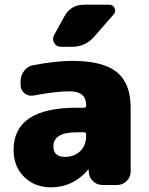

<svg xmlns="http://www.w3.org/2000/svg" viewBox="-20 -790 636 820"><path d="M348 -210V-216Q348 -225 339 -225H308Q208 -225 208 -165Q208 -120 258 -120Q297 -120 322.5 -144.5Q348 -169 348 -210ZM288 -530Q420 -530 479 -482Q538 -434 538 -330V-57Q538 -34 521 -17Q504 0 481 0H418Q394 0 377 -16.5Q360 -33 359 -57V-65Q359 -66 358 -66Q357 -66 356 -65Q292 10 198 10Q128 10 83 -34.5Q38 -79 38 -150Q38 -330 308 -330H339Q348 -330 348 -339V-340Q348 -400 278 -400Q218 -400 123 -382Q102 -378 85 -391.5Q68 -405 68 -427V-443Q68 -468 83.5 -488Q99 -508 123 -512Q222 -530 288 -530ZM340 -770H446Q463 -770 469.5 -755Q476 -740 465 -728L381 -632Q344 -590 286 -590H240Q221 -590 211.5 -606.5Q202 -623 211 -640L255 -720Q282 -770 340 -770Z"/></svg>

Font: Rounded Mplus 1c Black
Style: Regular
Weight: 900
Version: Version 1.059.20150529